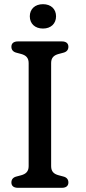

<svg xmlns="http://www.w3.org/2000/svg" viewBox="-20 -898 410 918"><path d="M185.5 -761.5C224 -761.5 248 -785.5 248 -820C248 -854.5 224 -878 185.5 -878C147 -878 122.5 -854.5 122.5 -820C122.5 -785 147 -761.5 185.5 -761.5ZM275.5 0C296.5 0 307 -9.5 307 -25.5C307 -40 299 -50 283 -54L260.5 -60C238 -66 224.5 -77.5 224.5 -103.5V-596.5C224.5 -622.5 238 -634 260.5 -640L283 -646C299 -650 307 -660 307 -674.5C307 -690.5 296.5 -700 275.5 -700H66C45 -700 34.5 -690.5 34.5 -674.5C34.5 -660 42.5 -650 58.5 -646L81 -640C103 -634 117 -622.5 117 -596.5V-103.5C117 -77.5 103 -66 81 -60L58.5 -54C42.5 -50 34.5 -40 34.5 -25.5C34.5 -9.5 45 0 66 0Z"/></svg>

Font: dr Title
Style: Regular
Weight: 400
Version: Version 1.000;hotconv 1.0.109;makeotfexe 2.5.65596